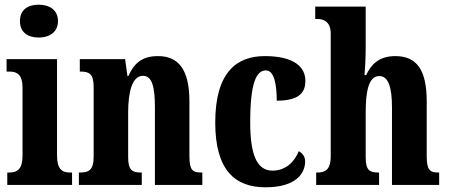

<svg xmlns="http://www.w3.org/2000/svg" viewBox="-20 -788 1913 818"><path d="M145 -628C189 -628 227 -650 227 -698C227 -747 189 -768 145 -768C99 -768 65 -747 65 -698C65 -650 99 -628 145 -628ZM11 0H287V-53H278C245 -53 223 -67 223 -125V-536H8V-483H22C53 -483 76 -469 76 -415V-125C76 -68 54 -53 20 -53H11Z M316 0H584V-53H581C544 -53 526 -62 526 -118V-309C526 -390 541 -465 589 -465C629 -465 640 -415 640 -330V0H842V-53H838C801 -53 787 -62 787 -123V-356C787 -491 741 -549 653 -549C583 -549 550 -516 527 -464H523L513 -536H320V-483H324C359 -483 379 -474 379 -418V-122C379 -62 358 -53 320 -53H316Z M1111 10C1244 10 1280 -52 1280 -100C1280 -121 1269 -135 1253 -144C1234 -97 1196 -61 1141 -61C1073 -61 1046 -132 1046 -267C1046 -438 1073 -488 1113 -488C1148 -488 1159 -429 1159 -359C1263 -359 1281 -401 1281 -444C1281 -501 1235 -549 1108 -549C990 -549 897 -482 897 -266C897 -61 983 10 1111 10Z M1327 0H1595V-53H1592C1555 -53 1538 -62 1538 -118V-309C1538 -391 1548 -464 1596 -464C1635 -464 1650 -415 1650 -330V0H1851V-53H1849C1812 -53 1798 -62 1798 -123V-356C1798 -491 1755 -549 1664 -549C1591 -549 1559 -509 1540 -468H1533C1535 -492 1538 -540 1538 -585V-760H1323V-707H1335C1352 -707 1389 -700 1389 -646V-122C1389 -62 1363 -53 1331 -53H1327Z"/></svg>

Font: Noto Serif Thai ExtraCondensed ExtraBold
Style: Regular
Weight: 800
Width: 2
Designer: Monotype Design Team
Foundry: Monotype Imaging Inc.
Version: Version 2.002